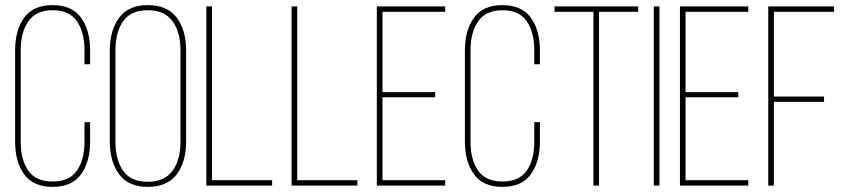

<svg xmlns="http://www.w3.org/2000/svg" viewBox="-20 -725 3314 750"><path d="M185 -705Q261 -705 296.5 -656Q332 -607 332 -528V-474H310V-529Q310 -599 280.5 -642Q251 -685 186 -685Q121 -685 91 -642Q61 -599 61 -529V-171Q61 -101 90.5 -58.5Q120 -16 186 -16Q251 -16 280.5 -58.5Q310 -101 310 -171V-248H332V-172Q332 -93 296.5 -44Q261 5 185 5Q110 5 74.5 -44Q39 -93 39 -172V-528Q39 -607 74.5 -656Q110 -705 185 -705Z M409 -172V-528Q409 -607 445.5 -656Q482 -705 557 -705Q634 -705 670.5 -656Q707 -607 707 -528V-172Q707 -93 670.5 -44Q634 5 557 5Q482 5 445.5 -44Q409 -93 409 -172ZM431 -529V-171Q431 -101 461 -58Q491 -15 557 -15Q623 -15 654 -58Q685 -101 685 -171V-529Q685 -599 654 -642Q623 -685 557 -685Q491 -685 461 -642Q431 -599 431 -529Z M1043 0H786V-700H808V-21H1043Z M1376 0H1119V-700H1141V-21H1376Z M1474 -365H1680V-345H1474V-21H1719V0H1452V-700H1719V-679H1474Z M1942 -705Q2018 -705 2053.5 -656Q2089 -607 2089 -528V-474H2067V-529Q2067 -599 2037.5 -642Q2008 -685 1943 -685Q1878 -685 1848 -642Q1818 -599 1818 -529V-171Q1818 -101 1847.5 -58.5Q1877 -16 1943 -16Q2008 -16 2037.5 -58.5Q2067 -101 2067 -171V-248H2089V-172Q2089 -93 2053.5 -44Q2018 5 1942 5Q1867 5 1831.5 -44Q1796 -93 1796 -172V-528Q1796 -607 1831.5 -656Q1867 -705 1942 -705Z M2320 0H2298V-679H2146V-700H2473V-679H2320Z M2534 -700H2556V0H2534Z M2658 -365H2864V-345H2658V-21H2903V0H2636V-700H2903V-679H2658Z M3003 -348H3199V-327H3003V0H2981V-700H3238V-679H3003Z"/></svg>

Font: TypoPRO Bebas Neue
Style: Regular
Weight: 300
Designer: Ryoichi Tsunekawa
Foundry: Ryoichi Tsunekawa
Version: Version 001.003